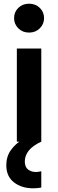

<svg xmlns="http://www.w3.org/2000/svg" viewBox="-20 -765 314 1037"><path d="M218 -667Q218 -635 195 -612Q172 -589 137 -589Q102 -589 79 -612Q56 -635 56 -667Q56 -700 79 -722.5Q102 -745 137 -745Q172 -745 195 -722.5Q218 -700 218 -667ZM203 0H71V-503H203ZM203 160V248Q192 250 181 251Q170 252 159 252Q97 252 55.5 220Q14 188 14 127Q14 81 38.5 46Q63 11 106 -14L203 0Q156 22 135 49Q114 76 114 107Q114 137 131.5 150.5Q149 164 174 164Q179 164 187 163Q195 162 203 160Z"/></svg>

Font: Wix Madefor Text
Style: Bold
Weight: 700
Designer: Dalton Maag Ltd
Foundry: Dalton Maag Ltd
Version: Version 3.100